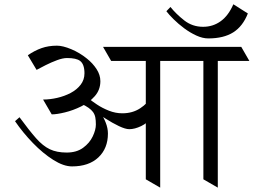

<svg xmlns="http://www.w3.org/2000/svg" viewBox="-20 -859 1162 879"><path d="M147.5 -539.1 107.4 -606Q138.2 -627.4 170.2 -638.7Q202.1 -649.9 240.7 -649.9Q267.6 -649.9 306.2 -633.8Q344.7 -617.7 377.9 -590.8Q404.3 -569.8 421.9 -543Q439.5 -516.1 439.5 -487.3Q439.5 -447.8 414.1 -418.9Q388.7 -390.1 351.6 -371.8Q314.5 -353.5 277.3 -344.5Q240.2 -335.4 216.8 -335.4L177.2 -403.3Q208.5 -403.3 241.7 -410.9Q274.9 -418.5 303.2 -433.3Q331.5 -448.2 349.1 -470.9Q366.7 -493.7 366.7 -523.4Q366.7 -564.9 346.7 -580.1Q329.6 -593.3 287.1 -593.3Q267.6 -593.3 241.2 -583.5Q214.8 -573.7 189.5 -561Q164.1 -548.3 147.5 -539.1ZM352.5 -383.8 378.9 -409.7Q390.6 -403.8 406.5 -387.2Q422.4 -370.6 438 -347.2Q453.6 -323.7 463.9 -297.9Q474.1 -272 474.1 -247.6Q474.1 -179.7 430.4 -138.4Q386.7 -97.2 309.6 -97.2Q271 -97.2 223.9 -127Q176.8 -156.7 130.6 -204.3Q84.5 -252 48.8 -304.2L69.3 -322.3Q113.8 -261.7 145 -226.3Q176.3 -190.9 208 -175.8Q239.7 -160.6 285.2 -160.6Q330.6 -160.6 360.4 -182.4Q390.1 -204.1 404.5 -234.4Q418.9 -264.6 418.9 -289.1Q418.9 -308.1 416.3 -321.8Q413.6 -335.4 405.8 -346.2Q391.1 -366.2 352.5 -383.8ZM368.2 -387.2 386.2 -408.2Q399.9 -396.5 424.1 -380.4Q448.2 -364.3 478.5 -352.3Q508.8 -340.3 540 -340.3Q586.9 -340.3 621.8 -363.3Q656.7 -386.2 668.9 -413.1V-317.9Q655.8 -295.9 626.2 -281.7Q596.7 -267.6 571.8 -267.6Q554.2 -267.6 524.4 -281.7Q494.6 -295.9 462.6 -316.4Q430.7 -336.9 404.5 -356.7Q378.4 -376.5 368.2 -387.2ZM642.1 -644.5 679.2 -580.1H488.8L451.7 -644.5ZM817.4 -644.5 854.5 -580.1H664.1L627 -644.5ZM647.5 -38.1V-644.5H713.4V0ZM920.4 -644.5 957.5 -580.1H767.1L730 -644.5ZM1084.5 -644.5 1121.6 -580.1H952.1L915 -644.5ZM911.1 -38.1V-644.5H977.1V0ZM741.7 -807.6 760.3 -827.1Q786.1 -794.9 823.5 -765.6Q860.8 -736.3 909.7 -736.3Q955.1 -736.3 990.5 -762Q1025.9 -787.6 1048.3 -839.4L1114.7 -797.4Q1091.8 -738.8 1047.9 -710.9Q1003.9 -683.1 933.6 -683.1Q907.7 -683.1 878.9 -696.3Q850.1 -709.5 823.2 -729.5Q796.4 -749.5 774.9 -770.8Q753.4 -792 741.7 -807.6Z"/></svg>

Font: Annapurna SIL
Style: Regular
Weight: 400
Designer: Peter Martin, Annie Olsen
Foundry: SIL International
Version: Version 2.000